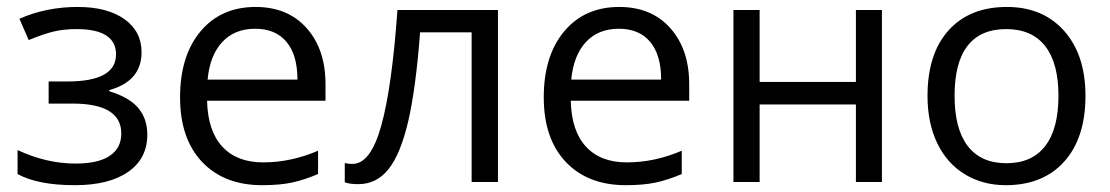

<svg xmlns="http://www.w3.org/2000/svg" viewBox="-20 -526 3210 555"><path d="M174.8 -290.5Q315.4 -290.5 315.4 -368.7Q315.4 -441.9 201.2 -441.9Q166.5 -441.9 137.9 -435.5Q109.4 -429.2 63 -410.2L36.1 -471.7Q113.3 -505.9 204.6 -505.9Q290 -505.9 339.6 -470.7Q389.2 -435.5 389.2 -375Q389.2 -291.5 295.9 -265.6V-262.2Q353 -245.1 379.4 -214.1Q405.8 -183.1 405.8 -136.7Q405.8 -67.4 350.3 -29.1Q294.9 9.3 196.8 9.3Q89.4 9.3 30.8 -22.9V-92.3Q113.8 -53.2 198.7 -53.2Q264.2 -53.2 297.4 -75.7Q330.6 -98.1 330.6 -140.1Q330.6 -226.6 189.5 -226.6H120.6V-290.5Z M737.8 9.3Q627.9 9.3 564.2 -57.9Q500.5 -125 500.5 -244.6Q500.5 -364.7 559.6 -435.3Q618.7 -505.9 718.8 -505.9Q812 -505.9 866.5 -444.6Q920.9 -383.3 920.9 -282.7V-234.9H578.6Q580.6 -147.5 622.6 -102.1Q664.6 -56.6 740.7 -56.6Q820.8 -56.6 899.4 -90.3V-22.9Q859.4 -5.9 824 1.7Q788.6 9.3 737.8 9.3ZM717.8 -442.9Q657.7 -442.9 622.1 -404.1Q586.4 -365.2 580.1 -295.9H839.8Q839.8 -367.2 808.1 -405Q776.4 -442.9 717.8 -442.9Z M1419.4 0H1343.3V-432.6H1194.3Q1182.1 -271 1160.2 -176.3Q1138.2 -81.5 1103.5 -37.6Q1068.8 6.3 1015.6 6.3Q991.2 6.3 976.6 1V-54.7Q986.3 -52.2 999 -52.2Q1051.3 -52.2 1082 -162.4Q1112.8 -272.5 1128.9 -497.1H1419.4Z M1789.1 9.3Q1679.2 9.3 1615.5 -57.9Q1551.8 -125 1551.8 -244.6Q1551.8 -364.7 1610.8 -435.3Q1669.9 -505.9 1770 -505.9Q1863.3 -505.9 1917.7 -444.6Q1972.2 -383.3 1972.2 -282.7V-234.9H1629.9Q1631.8 -147.5 1673.8 -102.1Q1715.8 -56.6 1792 -56.6Q1872.1 -56.6 1950.7 -90.3V-22.9Q1910.6 -5.9 1875.2 1.7Q1839.8 9.3 1789.1 9.3ZM1769 -442.9Q1709 -442.9 1673.3 -404.1Q1637.7 -365.2 1631.3 -295.9H1891.1Q1891.1 -367.2 1859.4 -405Q1827.6 -442.9 1769 -442.9Z M2175.8 -497.1V-289.1H2454.1V-497.1H2529.3V0H2454.1V-224.1H2175.8V0H2100.1V-497.1Z M3117.7 -249Q3117.7 -127.4 3056.4 -59.1Q2995.1 9.3 2887.2 9.3Q2820.8 9.3 2769 -22.2Q2717.3 -53.7 2689.2 -112.1Q2661.1 -170.4 2661.1 -249Q2661.1 -370.6 2721.9 -438.2Q2782.7 -505.9 2890.6 -505.9Q2994.6 -505.9 3056.2 -436.5Q3117.7 -367.2 3117.7 -249ZM2739.3 -249Q2739.3 -153.8 2777.3 -104Q2815.4 -54.2 2889.2 -54.2Q2962.9 -54.2 3001.2 -103.8Q3039.6 -153.3 3039.6 -249Q3039.6 -343.8 3001.2 -392.8Q2962.9 -441.9 2888.2 -441.9Q2814.5 -441.9 2776.9 -393.6Q2739.3 -345.2 2739.3 -249Z"/></svg>

Font: Bpm'online Open Sans
Style: Regular
Weight: 400
Foundry: Ascender Corporation
Version: Version 1.10